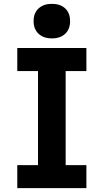

<svg xmlns="http://www.w3.org/2000/svg" viewBox="-20 -980 540 1000"><path d="M70 0V-120H178V-610H70V-730H430V-610H322V-120H430V0ZM250.5 -780Q207 -780 181 -804Q155 -828 155 -870Q155 -912.4 181.1 -936.2Q207.2 -960 250 -960Q294 -960 319.5 -936.2Q345 -912.4 345 -870Q345 -828 319.5 -804Q294 -780 250.5 -780Z"/></svg>

Font: M PLUS 1 Code
Style: Regular
Weight: 400
Designer: Coji Morishita
Foundry: UNDERFOREST DESIGN
Version: Version 1.005